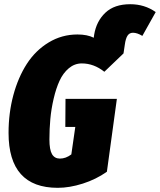

<svg xmlns="http://www.w3.org/2000/svg" viewBox="-20 -881 766 920"><path d="M604 -860.8Q672.9 -860.8 726.1 -823.2L662.1 -709Q637.2 -724.1 617.2 -724.1Q600.1 -724.1 591.1 -710.2Q582 -696.3 578.1 -667L571.8 -625L480 -537.1Q429.7 -577.1 372.1 -577.1Q337.4 -577.1 309.8 -554Q282.2 -530.8 265.4 -494.1Q248.5 -457.5 237.1 -408.2Q225.6 -358.9 221.2 -310.8Q216.8 -262.7 216.8 -212.9Q216.8 -163.6 229.2 -142.3Q241.7 -121.1 267.1 -121.1Q295.4 -121.1 321.8 -141.1L340.8 -272.9H293L293.9 -407.2H540L492.2 -58.1Q440.4 -21.5 376.7 -1.2Q313 19 256.8 19Q21 19 21 -244.1Q21 -339.4 43.9 -424.8Q66.9 -510.3 108.6 -575Q150.4 -639.6 213.4 -677.7Q276.4 -715.8 351.1 -715.8Q398.4 -715.8 429.2 -700.2L431.2 -714.8Q441.9 -779.3 484.9 -820.1Q527.8 -860.8 604 -860.8Z"/></svg>

Font: Fira Sans Compressed Heavy
Style: Italic
Weight: 900
Width: 3
Italic angle: -8°
Designer: Carrois Corporate & Edenspiekermann AG
Foundry: Carrois Corporate GbR & Edenspiekermann AG
Version: Version 4.203;PS 004.203;hotconv 1.0.88;makeotf.lib2.5.64775